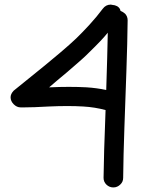

<svg xmlns="http://www.w3.org/2000/svg" viewBox="-20 -820 626 841"><path d="M281.2 -439.5Q323.2 -439.5 359.4 -437.5Q404.3 -434.6 445.3 -425.8Q450.2 -576.2 452.1 -676.8Q443.4 -667 435.5 -657.2Q419.9 -639.6 396 -615.7Q372.1 -591.8 357.4 -577.6Q342.8 -563.5 314.5 -539.1Q286.1 -514.6 273.9 -503.9Q261.7 -493.2 229.5 -466.8Q207 -447.3 195.3 -437.5Q197.3 -437.5 199.2 -437.5Q243.2 -439.5 281.2 -439.5ZM429.7 -781.2Q443.4 -799.8 464.8 -799.8H465.8Q468.8 -798.8 470.7 -798.8Q497.1 -796.9 505.9 -779.3Q506.8 -776.4 507.8 -772.5Q517.6 -768.6 525.4 -761.7H526.4Q539.1 -749 539.1 -731.4Q538.1 -634.8 533.7 -510.7Q529.3 -386.7 524.9 -261.7Q520.5 -136.7 519.5 -41Q519.5 -23.4 506.8 -11.7Q501 -5.9 493.2 -2.4Q485.4 1 476.6 1Q459 1 446.3 -11.2Q433.6 -23.4 433.6 -41Q434.6 -138.7 442.4 -337.9Q395.5 -350.6 344.7 -353.5Q312.5 -355.5 274.4 -355.5Q236.3 -355.5 193.4 -353.5Q125 -349.6 85.9 -349.6H70.3Q53.7 -349.6 40 -363.3Q26.4 -377 26.4 -393.6Q26.4 -408.2 39.1 -421.9L40 -422.9Q54.7 -435.5 106.4 -476.6Q158.2 -518.6 178.7 -535.2Q199.2 -551.8 243.7 -589.4Q288.1 -627 314 -651.9Q339.8 -676.8 372.1 -711.9Q404.3 -747.1 429.7 -781.2Z"/></svg>

Font: sage sans
Style: Regular
Weight: 400
Version: Version 001.032